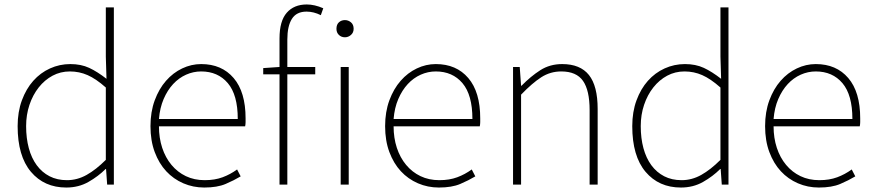

<svg xmlns="http://www.w3.org/2000/svg" viewBox="-20 -827 3915 860"><path d="M277 13Q178 13 118.5 -57.5Q59 -128 59 -262Q59 -326 78 -377.5Q97 -429 129 -465Q161 -501 204 -520.5Q247 -540 295 -540Q343 -540 379.5 -523Q416 -506 457 -474L454 -573V-794H490V0H460L455 -70H453Q420 -37 376 -12Q332 13 277 13ZM280 -20Q326 -20 368 -43.5Q410 -67 454 -111V-435Q410 -474 372.5 -490.5Q335 -507 293 -507Q251 -507 215.5 -488Q180 -469 153.5 -435.5Q127 -402 112 -357.5Q97 -313 97 -262Q97 -208 109 -163.5Q121 -119 144.5 -87Q168 -55 202 -37.5Q236 -20 280 -20Z M895 13Q845 13 801 -6Q757 -25 724.5 -60Q692 -95 673 -146Q654 -197 654 -262Q654 -326 673 -377.5Q692 -429 723.5 -465Q755 -501 796 -520.5Q837 -540 881 -540Q973 -540 1026.5 -477.5Q1080 -415 1080 -297Q1080 -289 1080 -280Q1080 -271 1078 -261H692Q692 -209 706.5 -165Q721 -121 748 -88.5Q775 -56 812.5 -38Q850 -20 897 -20Q942 -20 977 -33Q1012 -46 1042 -68L1058 -37Q1028 -19 990.5 -3Q953 13 895 13ZM1045 -294Q1045 -402 1000.5 -454.5Q956 -507 881 -507Q846 -507 813.5 -492.5Q781 -478 755.5 -450.5Q730 -423 713 -383.5Q696 -344 692 -294Z M1417 -759Q1385 -775 1353 -775Q1308 -775 1287.5 -742.5Q1267 -710 1267 -650V-527H1392V-494H1267V0H1232V-494H1159V-522L1232 -527V-655Q1232 -733 1264.5 -770Q1297 -807 1354 -807Q1389 -807 1428 -790Z M1506 -527H1542V0H1506ZM1525 -660Q1509 -660 1498 -670.5Q1487 -681 1487 -698Q1487 -717 1498 -727Q1509 -737 1525 -737Q1540 -737 1552 -727Q1564 -717 1564 -698Q1564 -681 1552 -670.5Q1540 -660 1525 -660Z M1946 13Q1896 13 1852 -6Q1808 -25 1775.5 -60Q1743 -95 1724 -146Q1705 -197 1705 -262Q1705 -326 1724 -377.5Q1743 -429 1774.5 -465Q1806 -501 1847 -520.5Q1888 -540 1932 -540Q2024 -540 2077.5 -477.5Q2131 -415 2131 -297Q2131 -289 2131 -280Q2131 -271 2129 -261H1743Q1743 -209 1757.5 -165Q1772 -121 1799 -88.5Q1826 -56 1863.5 -38Q1901 -20 1948 -20Q1993 -20 2028 -33Q2063 -46 2093 -68L2109 -37Q2079 -19 2041.5 -3Q2004 13 1946 13ZM2096 -294Q2096 -402 2051.5 -454.5Q2007 -507 1932 -507Q1897 -507 1864.5 -492.5Q1832 -478 1806.5 -450.5Q1781 -423 1764 -383.5Q1747 -344 1743 -294Z M2278 -527H2308L2314 -443H2316Q2357 -485 2400 -512.5Q2443 -540 2498 -540Q2579 -540 2618 -491Q2657 -442 2657 -339V0H2621V-334Q2621 -422 2591.5 -464.5Q2562 -507 2494 -507Q2445 -507 2404.5 -481Q2364 -455 2314 -403V0H2278Z M3030 13Q2931 13 2871.5 -57.5Q2812 -128 2812 -262Q2812 -326 2831 -377.5Q2850 -429 2882 -465Q2914 -501 2957 -520.5Q3000 -540 3048 -540Q3096 -540 3132.5 -523Q3169 -506 3210 -474L3207 -573V-794H3243V0H3213L3208 -70H3206Q3173 -37 3129 -12Q3085 13 3030 13ZM3033 -20Q3079 -20 3121 -43.5Q3163 -67 3207 -111V-435Q3163 -474 3125.5 -490.5Q3088 -507 3046 -507Q3004 -507 2968.5 -488Q2933 -469 2906.5 -435.5Q2880 -402 2865 -357.5Q2850 -313 2850 -262Q2850 -208 2862 -163.5Q2874 -119 2897.5 -87Q2921 -55 2955 -37.5Q2989 -20 3033 -20Z M3648 13Q3598 13 3554 -6Q3510 -25 3477.5 -60Q3445 -95 3426 -146Q3407 -197 3407 -262Q3407 -326 3426 -377.5Q3445 -429 3476.5 -465Q3508 -501 3549 -520.5Q3590 -540 3634 -540Q3726 -540 3779.5 -477.5Q3833 -415 3833 -297Q3833 -289 3833 -280Q3833 -271 3831 -261H3445Q3445 -209 3459.5 -165Q3474 -121 3501 -88.5Q3528 -56 3565.5 -38Q3603 -20 3650 -20Q3695 -20 3730 -33Q3765 -46 3795 -68L3811 -37Q3781 -19 3743.5 -3Q3706 13 3648 13ZM3798 -294Q3798 -402 3753.5 -454.5Q3709 -507 3634 -507Q3599 -507 3566.5 -492.5Q3534 -478 3508.5 -450.5Q3483 -423 3466 -383.5Q3449 -344 3445 -294Z"/></svg>

Font: SpoqaHanSans
Style: Thin
Weight: 250
Designer: [Spoqa Han Sans] Dong-huui Kim \uAE40 \uB3D9 \uD718   [Noto Sans] Ryoko NISHIZUKA \u897F \u585A \u6DBC \u5B50  (kana & i
Foundry: Spoqa (http://bi.spoqa.com)
Version: Version 1.004;PS 1.004;hotconv 1.0.82;makeotf.lib2.5.63406